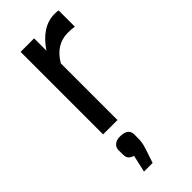

<svg xmlns="http://www.w3.org/2000/svg" viewBox="-239 -536 803 803"><g transform="rotate(-45 162.5 -134.5)"><path d="M305 -498V-402Q290 -405 266 -405Q196 -405 155 -335V0H70V-488H150V-415Q177 -456 210.5 -478Q244 -500 283 -500Q297 -500 305 -498ZM162 92V118Q162 139 154 165L132 231H81L98 155Q82 150 75.5 141.5Q69 133 69 117V92Q69 76 81 66Q93 56 113 56Q162 56 162 92Z"/></g></svg>

Font: Ropa Sans
Style: Regular
Weight: 400
Designer: Botio Nikoltchev
Foundry: Botio Nikoltchev
Version: Version 1.100